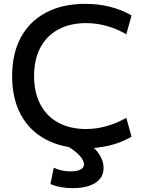

<svg xmlns="http://www.w3.org/2000/svg" viewBox="-20 -760 754 997"><path d="M423 10Q305 10 219.5 -35Q134 -80 88.5 -164Q43 -248 43 -365Q43 -482 88.5 -566Q134 -650 219.5 -695Q305 -740 423 -740Q558 -740 663 -680L636 -582Q535 -640 427 -640Q344 -640 283 -607Q222 -574 189.5 -512.5Q157 -451 157 -365Q157 -280 189.5 -218Q222 -156 283 -123Q344 -90 427 -90Q532 -90 636 -148L663 -50Q558 10 423 10ZM357 217Q293 217 242 196L259 111Q280 121 302.5 125.5Q325 130 348 130Q370 130 385 125.5Q400 121 408 113Q416 105 416 93Q416 73 394 48.5Q372 24 331 0L429 -24Q473 7 495.5 41.5Q518 76 518 112Q518 145 499 168.5Q480 192 444 204.5Q408 217 357 217Z"/></svg>

Font: M PLUS 2 Thin Medium
Style: Regular
Weight: 500
Version: Version 1.001